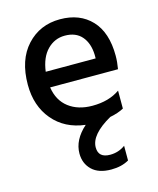

<svg xmlns="http://www.w3.org/2000/svg" viewBox="-113 -593 750 910"><g transform="rotate(-15 262.5 -137.5)"><path d="M270 -432Q220 -432 184 -395.5Q148 -359 139 -290H384V-308Q382 -365 353 -398.5Q324 -432 270 -432ZM407 217Q371 238 320 238Q258 238 225.5 206.5Q193 175 193 126Q193 59 257 2Q157 -10 99 -79Q41 -148 41 -252Q41 -374 105 -443.5Q169 -513 268 -513Q365 -513 422 -452.5Q479 -392 479 -278Q479 -247 473 -213H140Q150 -147 196 -112Q242 -77 312 -77Q393 -77 447 -115V-27Q420 -12 379 -4Q275 55 275 118Q275 169 333 169Q374 169 407 145Z"/></g></svg>

Font: Hind Siliguri Medium
Style: Regular
Weight: 500
Designer: Jyotish Sonowal
Foundry: Indian Type Foundry
Version: Version 1.001;PS 1.0;hotconv 1.0.86;makeotf.lib2.5.63406; tt